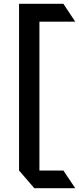

<svg xmlns="http://www.w3.org/2000/svg" viewBox="-20 -890 419 1018"><path d="M189 -775V14H316L379 108H162L81 14V-870H316L379 -775Z"/></svg>

Font: Halant Semibold
Style: Regular
Weight: 600
Version: Version 1.100;PS 1.0;hotconv 1.0.78;makeotf.lib2.5.61930; tt